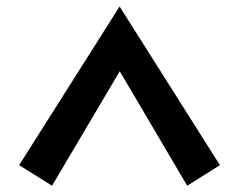

<svg xmlns="http://www.w3.org/2000/svg" viewBox="-20 -739 745 598"><path d="M39.6 -224.6 352.5 -718.8 665 -224.6 563 -160.6 353 -517.1 142.1 -160.6Z"/></svg>

Font: Goblin One
Style: Regular
Weight: 400
Designer: Riccardo De Franceschi
Foundry: Sorkin Type Co.
Version: Version 1.001